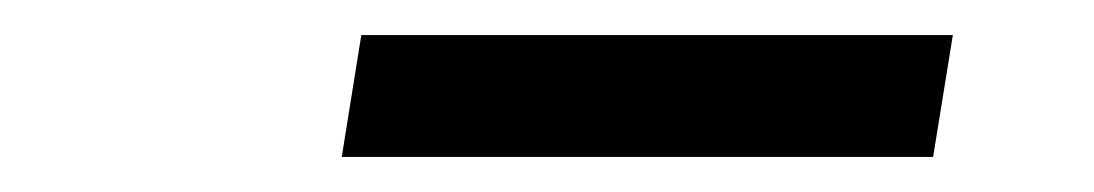

<svg xmlns="http://www.w3.org/2000/svg" viewBox="-20 -731 627 110"><path d="M514.6 -641.1H175.8L187 -710.9H525.9Z"/></svg>

Font: Roboto Mono
Style: Italic
Weight: 400
Designer: Google
Version: Version 2.000985; 2015; ttfautohint (v1.3)